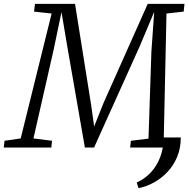

<svg xmlns="http://www.w3.org/2000/svg" viewBox="-52 -763 980 993"><path d="M883 -52Q883 4 864 49Q845 94 813.2 127.2Q781.5 160.5 742.8 181.5Q704 202.5 664.5 210L655 181Q697 162 728 128.8Q759 95.5 776.5 49.8Q794 4 794.5 -52ZM-32.5 0 -28.5 -35 55 -47 215 -693 124 -703 129 -743H336L419 -222.5L435 -109L483.5 -230.5L712 -743H902L898 -703L809 -693L795 -47L878 -35L875 0H621L625 -35L716 -46L731 -496L745.5 -701.5L669 -520L434.5 0H387L298.5 -508L266 -700.5L225 -504L121 -47L217 -35L213.5 0Z"/></svg>

Font: Merriweather 7pt Light
Style: Italic
Weight: 300
Italic angle: -7.8°
Designer: Eben Sorkin
Foundry: Eben Sorkin
Version: Version 2.200;gftools[0.9.31]